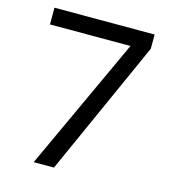

<svg xmlns="http://www.w3.org/2000/svg" viewBox="-107 -800 786 887"><g transform="rotate(15 286.0 -357.0)"><path d="M136 0 429 -634H44V-714H523V-646L233 0Z"/></g></svg>

Font: Noto Sans Tifinagh Rhissa Ixa
Style: Regular
Weight: 400
Designer: JamraPatel
Foundry: JamraPatel LLC
Version: Version 2.006; ttfautohint (v1.8.4.7-5d5b)